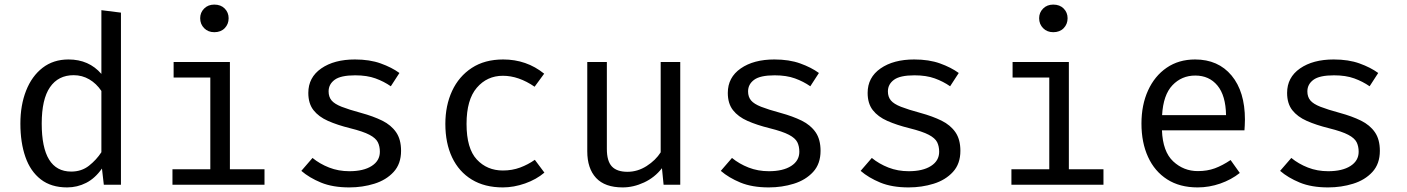

<svg xmlns="http://www.w3.org/2000/svg" viewBox="-20 -813 6194 845"><path d="M426.2 -768.2 512.3 -757.4V0H436.9L428.7 -71.3Q398.5 -28.2 359.2 -8.2Q320 11.8 275.4 11.8Q205.1 11.8 159.5 -23.6Q113.8 -59 91.8 -122.3Q69.7 -185.6 69.7 -269.2Q69.7 -350.3 94.9 -414.1Q120 -477.9 167.4 -514.6Q214.9 -551.3 281.5 -551.3Q371.3 -551.3 426.2 -487.7ZM304.1 -482.1Q236.4 -482.1 200 -429.2Q163.6 -376.4 163.6 -269.2Q163.6 -57.9 293.3 -57.9Q339 -57.9 371.8 -83.8Q404.6 -109.7 426.2 -143.1V-412.8Q404.1 -445.6 372.8 -463.8Q341.5 -482.1 304.1 -482.1Z M923.1 -792.8Q951.8 -792.8 969 -775.4Q986.2 -757.9 986.2 -732.8Q986.2 -706.7 969 -689Q951.8 -671.3 923.1 -671.3Q895.9 -671.3 878.5 -689Q861 -706.7 861 -732.8Q861 -757.9 878.5 -775.4Q895.9 -792.8 923.1 -792.8ZM991.8 -540V-68.2H1144.1V0H739V-68.2H905.6V-471.8H744.1V-540Z M1517.4 -59.5Q1580 -59.5 1615.9 -82.6Q1651.8 -105.6 1651.8 -145.1Q1651.8 -169.2 1642.8 -187.2Q1633.8 -205.1 1606.2 -219.7Q1578.5 -234.4 1521 -248.7Q1465.1 -262.6 1423.8 -280.8Q1382.6 -299 1359.7 -328.2Q1336.9 -357.4 1336.9 -404.1Q1336.9 -472.3 1393.8 -511.8Q1450.8 -551.3 1542.1 -551.3Q1607.2 -551.3 1655.6 -533.8Q1704.1 -516.4 1737.9 -491.8L1700 -433.3Q1669.7 -454.4 1632.6 -467.9Q1595.4 -481.5 1543.1 -481.5Q1479.5 -481.5 1452.8 -461.8Q1426.2 -442.1 1426.2 -410.8Q1426.2 -386.7 1439.2 -371Q1452.3 -355.4 1483.6 -343.1Q1514.9 -330.8 1569.7 -315.9Q1622.6 -301.5 1662.1 -282.1Q1701.5 -262.6 1723.3 -231Q1745.1 -199.5 1745.1 -149.2Q1745.1 -91.8 1712.3 -56.2Q1679.5 -20.5 1627.4 -4.4Q1575.4 11.8 1517.4 11.8Q1444.1 11.8 1392.6 -9.5Q1341 -30.8 1306.2 -61L1355.4 -117.9Q1387.2 -91.8 1428.5 -75.6Q1469.7 -59.5 1517.4 -59.5Z M2193.3 -62.6Q2233.8 -62.6 2269 -75.6Q2304.1 -88.7 2333.8 -109.7L2375.9 -53.3Q2340.5 -23.1 2290.8 -5.6Q2241 11.8 2193.3 11.8Q2112.8 11.8 2056.2 -22.8Q1999.5 -57.4 1969.7 -120.3Q1940 -183.1 1940 -267.7Q1940 -348.7 1969.7 -412.8Q1999.5 -476.9 2056.4 -514.1Q2113.3 -551.3 2194.4 -551.3Q2297.4 -551.3 2374.9 -488.7L2332.8 -431.3Q2262.6 -479.5 2193.3 -479.5Q2123.6 -479.5 2078.5 -426.9Q2033.3 -374.4 2033.3 -267.7Q2033.3 -159.5 2078.5 -111Q2123.6 -62.6 2193.3 -62.6Z M2650.8 -540V-157.4Q2650.8 -104.1 2672.8 -80.5Q2694.9 -56.9 2741.5 -56.9Q2786.2 -56.9 2825.9 -82.3Q2865.6 -107.7 2887.7 -142.6V-540H2973.8V0H2900.5L2893.3 -72.8Q2861.5 -31.8 2814.6 -10Q2767.7 11.8 2720.5 11.8Q2642.1 11.8 2603.3 -30Q2564.6 -71.8 2564.6 -147.2V-540Z M3363.6 -59.5Q3426.2 -59.5 3462.1 -82.6Q3497.9 -105.6 3497.9 -145.1Q3497.9 -169.2 3489 -187.2Q3480 -205.1 3452.3 -219.7Q3424.6 -234.4 3367.2 -248.7Q3311.3 -262.6 3270 -280.8Q3228.7 -299 3205.9 -328.2Q3183.1 -357.4 3183.1 -404.1Q3183.1 -472.3 3240 -511.8Q3296.9 -551.3 3388.2 -551.3Q3453.3 -551.3 3501.8 -533.8Q3550.3 -516.4 3584.1 -491.8L3546.2 -433.3Q3515.9 -454.4 3478.7 -467.9Q3441.5 -481.5 3389.2 -481.5Q3325.6 -481.5 3299 -461.8Q3272.3 -442.1 3272.3 -410.8Q3272.3 -386.7 3285.4 -371Q3298.5 -355.4 3329.7 -343.1Q3361 -330.8 3415.9 -315.9Q3468.7 -301.5 3508.2 -282.1Q3547.7 -262.6 3569.5 -231Q3591.3 -199.5 3591.3 -149.2Q3591.3 -91.8 3558.5 -56.2Q3525.6 -20.5 3473.6 -4.4Q3421.5 11.8 3363.6 11.8Q3290.3 11.8 3238.7 -9.5Q3187.2 -30.8 3152.3 -61L3201.5 -117.9Q3233.3 -91.8 3274.6 -75.6Q3315.9 -59.5 3363.6 -59.5Z M3979 -59.5Q4041.5 -59.5 4077.4 -82.6Q4113.3 -105.6 4113.3 -145.1Q4113.3 -169.2 4104.4 -187.2Q4095.4 -205.1 4067.7 -219.7Q4040 -234.4 3982.6 -248.7Q3926.7 -262.6 3885.4 -280.8Q3844.1 -299 3821.3 -328.2Q3798.5 -357.4 3798.5 -404.1Q3798.5 -472.3 3855.4 -511.8Q3912.3 -551.3 4003.6 -551.3Q4068.7 -551.3 4117.2 -533.8Q4165.6 -516.4 4199.5 -491.8L4161.5 -433.3Q4131.3 -454.4 4094.1 -467.9Q4056.9 -481.5 4004.6 -481.5Q3941 -481.5 3914.4 -461.8Q3887.7 -442.1 3887.7 -410.8Q3887.7 -386.7 3900.8 -371Q3913.8 -355.4 3945.1 -343.1Q3976.4 -330.8 4031.3 -315.9Q4084.1 -301.5 4123.6 -282.1Q4163.1 -262.6 4184.9 -231Q4206.7 -199.5 4206.7 -149.2Q4206.7 -91.8 4173.8 -56.2Q4141 -20.5 4089 -4.4Q4036.9 11.8 3979 11.8Q3905.6 11.8 3854.1 -9.5Q3802.6 -30.8 3767.7 -61L3816.9 -117.9Q3848.7 -91.8 3890 -75.6Q3931.3 -59.5 3979 -59.5Z M4615.4 -792.8Q4644.1 -792.8 4661.3 -775.4Q4678.5 -757.9 4678.5 -732.8Q4678.5 -706.7 4661.3 -689Q4644.1 -671.3 4615.4 -671.3Q4588.2 -671.3 4570.8 -689Q4553.3 -706.7 4553.3 -732.8Q4553.3 -757.9 4570.8 -775.4Q4588.2 -792.8 4615.4 -792.8ZM4684.1 -540V-68.2H4836.4V0H4431.3V-68.2H4597.9V-471.8H4436.4V-540Z M5093.8 -239.5Q5097.4 -145.6 5143.3 -102.8Q5189.2 -60 5251.8 -60Q5293.3 -60 5326.7 -72.3Q5360 -84.6 5395.9 -108.7L5436.4 -51.8Q5399 -22.1 5350.3 -5.1Q5301.5 11.8 5250.8 11.8Q5171.8 11.8 5116.7 -23.6Q5061.5 -59 5032.6 -122.3Q5003.6 -185.6 5003.6 -269.2Q5003.6 -351.3 5032.6 -414.9Q5061.5 -478.5 5114.6 -514.9Q5167.7 -551.3 5239.5 -551.3Q5341.5 -551.3 5400.3 -480.5Q5459 -409.7 5459 -286.7Q5459 -272.8 5458.2 -260.5Q5457.4 -248.2 5456.9 -239.5ZM5240.5 -480.5Q5180.5 -480.5 5140 -437.9Q5099.5 -395.4 5094.4 -306.2H5375.9Q5374.4 -392.8 5337.9 -436.7Q5301.5 -480.5 5240.5 -480.5Z M5825.1 -59.5Q5887.7 -59.5 5923.6 -82.6Q5959.5 -105.6 5959.5 -145.1Q5959.5 -169.2 5950.5 -187.2Q5941.5 -205.1 5913.8 -219.7Q5886.2 -234.4 5828.7 -248.7Q5772.8 -262.6 5731.5 -280.8Q5690.3 -299 5667.4 -328.2Q5644.6 -357.4 5644.6 -404.1Q5644.6 -472.3 5701.5 -511.8Q5758.5 -551.3 5849.7 -551.3Q5914.9 -551.3 5963.3 -533.8Q6011.8 -516.4 6045.6 -491.8L6007.7 -433.3Q5977.4 -454.4 5940.3 -467.9Q5903.1 -481.5 5850.8 -481.5Q5787.2 -481.5 5760.5 -461.8Q5733.8 -442.1 5733.8 -410.8Q5733.8 -386.7 5746.9 -371Q5760 -355.4 5791.3 -343.1Q5822.6 -330.8 5877.4 -315.9Q5930.3 -301.5 5969.7 -282.1Q6009.2 -262.6 6031 -231Q6052.8 -199.5 6052.8 -149.2Q6052.8 -91.8 6020 -56.2Q5987.2 -20.5 5935.1 -4.4Q5883.1 11.8 5825.1 11.8Q5751.8 11.8 5700.3 -9.5Q5648.7 -30.8 5613.8 -61L5663.1 -117.9Q5694.9 -91.8 5736.2 -75.6Q5777.4 -59.5 5825.1 -59.5Z"/></svg>

Font: FiraCode Nerd Font
Style: Regular
Weight: 400
Designer: Carrois Corporate, Edenspiekermann AG, Nikita Prokopov
Foundry: Carrois Corporate, Edenspiekermann AG, Nikita Prokopov
Version: Version 6.002;Nerd Fonts 3.4.0